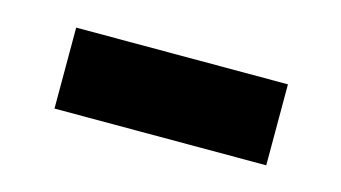

<svg xmlns="http://www.w3.org/2000/svg" viewBox="-33 -421 476 268"><g transform="rotate(15 205.5 -286.5)"><path d="M53 -228V-345H359V-228Z"/></g></svg>

Font: Readex Pro Medium
Style: Regular
Weight: 500
Designer: Bonnie Shaver-Troup, Thomas Jockin
Foundry: Lexend
Version: Version 1.204